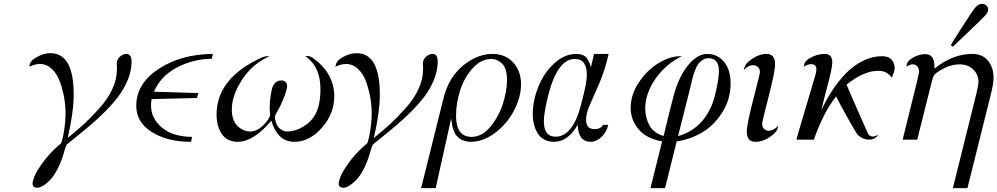

<svg xmlns="http://www.w3.org/2000/svg" viewBox="-20 -720 5143 990"><path d="M130.9 -376Q130.9 -377.9 131.8 -381.3Q132.8 -384.8 133.3 -386.5Q133.8 -388.2 135 -391.6Q136.2 -395 137.2 -397Q138.2 -398.9 140.1 -401.9Q142.1 -404.8 144.5 -407.5Q147 -410.2 150.9 -413.1Q154.8 -416 159.4 -419.4Q164.1 -422.9 169.9 -425.8Q205.1 -445.8 240.2 -445.8Q360.4 -445.8 359.9 -231.9Q359.9 -142.1 329.1 -8.8Q379.9 -49.8 414.1 -81.3Q448.2 -112.8 492.2 -161.4Q536.1 -210 559.6 -261.5Q583 -313 583 -362.8Q583 -369.6 582.5 -379.4Q582 -389.2 582 -392.1Q582 -413.1 597.9 -427.5Q613.8 -441.9 631.8 -441.9Q657.7 -441.9 658.2 -404.8V-395Q657.2 -352.1 638.2 -306.6Q619.1 -261.2 590.6 -223.1Q562 -185.1 522.5 -145.5Q482.9 -106 447.5 -75.9Q412.1 -45.9 374 -15.1Q360.8 -5.4 355 0Q326.2 22.9 323 26.9Q319.8 30.8 313 55.2Q297.9 110.4 277.3 150.1Q256.8 189.9 236.3 210Q215.8 230 200 239Q184.1 248 171.9 248Q147.9 248 147.9 227.1Q147.9 214.8 157 190.9Q166 167 198.5 121.1Q231 75.2 280.8 30.8Q282.7 28.8 286.4 26.4Q290 23.9 291 22.5Q292 21 293.9 19.5Q295.9 18.1 296.4 15.6Q296.9 13.2 297.9 11Q298.8 8.8 299.8 3.9Q300.8 -1 302 -4.4Q303.2 -7.8 305.2 -17.1Q318.4 -82 317.9 -140.1Q317.9 -175.3 311 -215.1Q304.2 -254.9 290 -295.9Q275.9 -336.9 248.5 -363.5Q221.2 -390.1 185.1 -390.1Q160.6 -390.1 130.9 -376Z M682.6 -173.8Q682.6 -289.1 798.6 -365Q914.6 -440.9 1077.6 -441.9L1071.8 -417Q975.6 -416 891.6 -371.6Q807.6 -327.1 773.9 -247.1L1002.9 -240.2L995.6 -215.8V-214.8L761.7 -209Q758.8 -191.9 758.8 -174.8Q758.8 -109.9 814.7 -62.5Q870.6 -15.1 970.7 -14.2L964.8 11.2Q842.8 11.2 762.7 -39.3Q682.6 -89.8 682.6 -173.8Z M1096.7 -128.9Q1096.7 -317.9 1330.6 -423.8Q1342.8 -429.7 1357.4 -430.2H1369.6Q1281.7 -391.1 1228.5 -309.6Q1175.3 -228 1175.3 -155.8Q1175.3 -99.6 1204.3 -70.8Q1233.4 -42 1270.5 -42Q1305.7 -42 1339.1 -75.9Q1372.6 -109.9 1372.6 -128.9Q1372.6 -130.9 1371.6 -143.3Q1370.6 -155.8 1370.6 -168Q1370.6 -194.8 1376 -230Q1381.3 -265.1 1388.7 -278.8Q1402.8 -304.7 1430.7 -305.2Q1443.8 -305.2 1452.1 -297.6Q1460.4 -290 1460.4 -276.9Q1460.4 -259.8 1443.4 -215.8Q1426.3 -171.9 1405.3 -137.2Q1397.5 -124 1397.5 -116.2Q1397.5 -113.3 1397.9 -108.2Q1398.4 -103 1402.3 -90.1Q1406.2 -77.1 1412.8 -67.6Q1419.4 -58.1 1432.4 -50Q1445.3 -42 1462.4 -42Q1500.5 -42 1542 -65.9Q1583.5 -89.8 1605.5 -129.9Q1632.3 -177.7 1632.3 -261.2Q1632.3 -376.5 1554.7 -430.2Q1556.6 -430.2 1559.6 -430.7Q1562.5 -431.2 1564.5 -431.2Q1579.6 -431.2 1592.3 -421.9Q1703.1 -342.8 1703.6 -224.1Q1703.6 -133.3 1639.6 -61Q1575.7 11.2 1498.5 11.2Q1450.7 11.2 1421.1 -19.8Q1391.6 -50.8 1379.4 -98.1Q1287.6 10.7 1206.5 11.2Q1151.4 11.2 1124 -28.8Q1096.7 -68.8 1096.7 -128.9Z M1709.5 -376Q1709.5 -377.9 1710.4 -381.3Q1711.4 -384.8 1711.9 -386.5Q1712.4 -388.2 1713.6 -391.6Q1714.8 -395 1715.8 -397Q1716.8 -398.9 1718.8 -401.9Q1720.7 -404.8 1723.1 -407.5Q1725.6 -410.2 1729.5 -413.1Q1733.4 -416 1738 -419.4Q1742.7 -422.9 1748.5 -425.8Q1783.7 -445.8 1818.8 -445.8Q1939 -445.8 1938.5 -231.9Q1938.5 -142.1 1907.7 -8.8Q1958.5 -49.8 1992.7 -81.3Q2026.9 -112.8 2070.8 -161.4Q2114.7 -210 2138.2 -261.5Q2161.6 -313 2161.6 -362.8Q2161.6 -369.6 2161.1 -379.4Q2160.6 -389.2 2160.6 -392.1Q2160.6 -413.1 2176.5 -427.5Q2192.4 -441.9 2210.4 -441.9Q2236.3 -441.9 2236.8 -404.8V-395Q2235.8 -352.1 2216.8 -306.6Q2197.8 -261.2 2169.2 -223.1Q2140.6 -185.1 2101.1 -145.5Q2061.5 -106 2026.1 -75.9Q1990.7 -45.9 1952.6 -15.1Q1939.5 -5.4 1933.6 0Q1904.8 22.9 1901.6 26.9Q1898.4 30.8 1891.6 55.2Q1876.5 110.4 1856 150.1Q1835.4 189.9 1814.9 210Q1794.4 230 1778.6 239Q1762.7 248 1750.5 248Q1726.6 248 1726.6 227.1Q1726.6 214.8 1735.6 190.9Q1744.6 167 1777.1 121.1Q1809.6 75.2 1859.4 30.8Q1861.3 28.8 1865 26.4Q1868.7 23.9 1869.6 22.5Q1870.6 21 1872.6 19.5Q1874.5 18.1 1875 15.6Q1875.5 13.2 1876.5 11Q1877.4 8.8 1878.4 3.9Q1879.4 -1 1880.6 -4.4Q1881.8 -7.8 1883.8 -17.1Q1897 -82 1896.5 -140.1Q1896.5 -175.3 1889.6 -215.1Q1882.8 -254.9 1868.7 -295.9Q1854.5 -336.9 1827.1 -363.5Q1799.8 -390.1 1763.7 -390.1Q1739.3 -390.1 1709.5 -376Z M2151.4 250 2263.2 -199.2Q2271 -234.4 2282.2 -262.2Q2313 -341.3 2380.1 -391.6Q2447.3 -441.9 2519.5 -441.9Q2585.4 -441.9 2626 -397.9Q2666.5 -354 2666.5 -285.2Q2666.5 -219.2 2630.4 -150.1Q2594.2 -81.1 2532.7 -34.9Q2471.2 11.2 2407.2 11.2Q2393.1 11.2 2381.8 8.1Q2370.6 4.9 2361.6 1.5Q2352.5 -2 2345 -9.5Q2337.4 -17.1 2332.3 -22.5Q2327.1 -27.8 2323.2 -37.8Q2319.3 -47.9 2316.9 -53.5Q2314.5 -59.1 2312.5 -70.1Q2310.5 -81.1 2310.1 -84.5Q2309.6 -87.9 2307.6 -98.1L2306.2 -108.9L2226.6 250ZM2331.5 -123Q2331.5 -14.2 2411.6 -14.2Q2465.8 -14.2 2509.5 -67.6Q2553.2 -121.1 2573.7 -187Q2594.2 -252.9 2594.2 -307.1Q2594.2 -367.2 2569.3 -391.6Q2544.4 -416 2512.2 -416Q2461.4 -416 2418.5 -369.6Q2375.5 -323.2 2353.5 -256.6Q2331.5 -189.9 2331.5 -123Z M2727.1 -131.8Q2727.1 -201.7 2756.1 -273.4Q2785.2 -345.2 2838.1 -393.6Q2891.1 -441.9 2950.2 -441.9Q2971.2 -441.9 2986.1 -435.5Q3001 -429.2 3009.5 -414.6Q3018.1 -399.9 3020.5 -394Q3022.9 -388.2 3026.9 -373L3043 -441.9H3118.2Q3100.1 -360.8 3070.6 -291.5Q3041 -222.2 3021.5 -179.7Q3002 -137.2 3002 -103Q3002 -54.2 3045.9 -54.2Q3076.7 -54.2 3089.8 -76.2H3116.2Q3106.4 -36.1 3080.3 -12.5Q3054.2 11.2 3025.9 11.2Q2961.9 11.2 2959 -75.2H2958Q2908.2 10.7 2837.9 11.2Q2781.7 11.2 2754.4 -29.8Q2727.1 -70.8 2727.1 -131.8ZM2784.2 -96.2Q2784.2 -15.1 2844.2 -15.1Q2933.1 -15.1 2976.1 -180.2Q2977.1 -184.1 2977.1 -185.1Q3005.9 -291 3005.9 -333Q3005.9 -416 2943.8 -416Q2856 -416 2808.1 -233.9Q2784.2 -138.2 2784.2 -96.2Z M3231.9 -164.1Q3231.9 -232.9 3274.9 -296.4Q3317.9 -359.9 3376.5 -395Q3435.1 -430.2 3487.3 -430.2H3496.1Q3414.1 -391.1 3360.6 -314.9Q3307.1 -238.8 3307.1 -159.2Q3307.1 -113.3 3328.6 -73.7Q3350.1 -34.2 3400.9 -19H3401.9Q3431.6 -145 3454.1 -229Q3481 -327.1 3528.6 -384.5Q3576.2 -441.9 3626 -441.9Q3680.2 -441.9 3713.6 -400.9Q3747.1 -359.9 3747.1 -291Q3747.1 -206.1 3702.6 -137.9Q3658.2 -69.8 3596.7 -34.9Q3535.2 0 3469.2 8.8L3409.2 250H3334L3394 8.8Q3314.9 -4.4 3273.4 -52.7Q3231.9 -101.1 3231.9 -164.1ZM3476.1 -18.1Q3594.2 -51.3 3647.9 -171.9Q3661.1 -201.7 3674.1 -261.7Q3687 -321.8 3687 -352.1Q3687 -419.9 3633.3 -419.9Q3616.2 -419.9 3602.5 -410.9Q3588.9 -401.9 3580.6 -390.4Q3572.3 -378.9 3564.2 -357.9Q3556.2 -336.9 3552.5 -323.5Q3548.8 -310.1 3543 -284.9Q3537.1 -259.8 3535.2 -252Z M3814.5 -357.9Q3820.3 -382.8 3831.5 -395Q3836.4 -398.9 3843.8 -405.8Q3887.7 -441.9 3932.6 -441.9Q3976.6 -441.9 3976.6 -388.2Q3976.6 -352.1 3943.1 -221.9Q3909.7 -91.8 3909.7 -82Q3909.7 -64 3920.2 -54.9Q3930.7 -45.9 3944.8 -45.9Q3968.8 -45.9 3992.7 -71.8Q3989.7 -57.6 3988.3 -53.7Q3986.8 -49.8 3981.2 -42Q3975.6 -34.2 3963.4 -23.9Q3920.4 11.2 3874.5 11.2Q3830.6 11.2 3830.6 -42Q3830.6 -78.1 3864.5 -209Q3898.4 -339.8 3898.4 -348.1Q3898.4 -364.3 3887.9 -374Q3877.4 -383.8 3862.8 -383.8Q3837.4 -383.8 3814.5 -357.9Z M4086.4 0Q4087.4 -5.9 4091.3 -17.3Q4095.2 -28.8 4096.2 -35.2L4185.5 -336.9Q4189.5 -353 4189.5 -362.8Q4189.5 -388.7 4163.6 -389.2Q4145.5 -389.2 4124.5 -376Q4124.5 -377.9 4126 -382.1Q4127.4 -386.2 4127.4 -387.7Q4127.4 -389.2 4128.4 -392.1Q4129.4 -395 4130.4 -396.5Q4131.3 -397.9 4132.8 -400.9Q4134.3 -403.8 4136.2 -405.5Q4138.2 -407.2 4140.9 -409.7Q4143.6 -412.1 4146.5 -414.6Q4149.4 -417 4153.3 -418.9Q4190.4 -441.9 4233.4 -441.9Q4271.5 -441.9 4271.5 -397Q4271.5 -370.1 4245.8 -274.2Q4220.2 -178.2 4215.3 -151.9Q4240.2 -206.1 4271.2 -253.4Q4302.2 -300.8 4341.3 -341.3Q4380.4 -381.8 4429 -406Q4477.5 -430.2 4527.3 -430.2Q4562.5 -430.2 4577.9 -411.6Q4593.3 -393.1 4593.3 -370.1Q4593.3 -355 4578.6 -319.8H4577.6Q4553.7 -355 4509.3 -355Q4432.1 -355 4345.2 -283.2Q4349.1 -272 4452.6 -37.1Q4460.4 -16.1 4479.5 -16.1Q4493.7 -16.1 4509.3 -26.9Q4492.2 0 4462.4 0Q4430.2 0 4404.3 -22.9Q4397.5 -29.8 4368.9 -79.8Q4340.3 -129.9 4315.4 -175.8L4291.5 -223.1Q4227.5 -144 4176.3 0Z M4634.3 0 4707 -293.9Q4719.2 -348.1 4719.2 -349.1Q4719.2 -364.3 4710.7 -376.2Q4702.1 -388.2 4686 -388.2Q4672.9 -388.2 4653.3 -376Q4653.3 -377.9 4654.8 -382.1Q4656.2 -386.2 4656.2 -387.7Q4656.2 -389.2 4657.2 -392.6Q4658.2 -396 4659.2 -397Q4660.2 -397.9 4661.6 -400.9Q4663.1 -403.8 4665.3 -406Q4667.5 -408.2 4669.9 -410.6Q4672.4 -413.1 4675.8 -415Q4679.2 -417 4683.1 -419.9Q4716.3 -440.9 4750.5 -440.9Q4798.3 -440.9 4798.3 -377.9V-366.2Q4892.6 -442.4 4994.1 -441.9Q5045.9 -441.9 5074.5 -407Q5103 -372.1 5103 -317.9Q5103 -289.1 5088.4 -231L4968.3 250H4893.1Q4895 241.2 4899.7 224.1Q4904.3 207 4906.2 198.2L5015.1 -240.2Q5024.9 -283.2 5025.4 -294.9Q5025.4 -335.9 4997.8 -362.1Q4970.2 -388.2 4928.2 -388.2Q4889.2 -388.2 4851.3 -369.6Q4813.5 -351.1 4798.3 -335Q4792.5 -329.1 4785.2 -301.8L4709.5 0ZM4882.3 -486.8Q4890.1 -502 4941.2 -581.1Q4992.2 -660.2 5002.4 -672.9Q5020.5 -698.7 5041 -700.2H5042.5Q5056.6 -700.2 5065.9 -691.7Q5075.2 -683.1 5075.2 -670.2Q5075.2 -657.2 5062.3 -642.6Q5049.3 -627.9 4965.3 -547.9Q4921.4 -505.9 4893.1 -479Z"/></svg>

Font: CMU Classical Serif
Style: Italic
Weight: 500
Italic angle: -14.04°
Version: Version 0.7.0